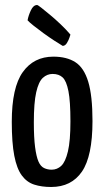

<svg xmlns="http://www.w3.org/2000/svg" viewBox="-20 -736 416 766"><path d="M184 10Q146 10 116.5 0.5Q87 -9 67 -36Q47 -63 37 -114.5Q27 -166 27 -250Q27 -387 71 -448.5Q115 -510 193 -510Q246 -510 280.5 -488Q315 -466 332 -410Q349 -354 349 -253Q349 -113 307 -51.5Q265 10 184 10ZM186 -59Q208 -59 224.5 -74.5Q241 -90 251 -132Q261 -174 261 -252Q261 -332 253 -372.5Q245 -413 230 -427Q215 -441 190 -441Q168 -441 151 -425.5Q134 -410 124.5 -368Q115 -326 115 -248Q115 -187 120 -149Q125 -111 133.5 -91.5Q142 -72 156 -65.5Q170 -59 186 -59ZM230 -553Q218 -560 196.5 -574Q175 -588 153 -604Q131 -620 113.5 -634Q96 -648 90 -655Q93 -673 103 -694.5Q113 -716 128 -716Q131 -716 145 -705Q159 -694 180 -676.5Q201 -659 222.5 -638.5Q244 -618 261 -598Q261 -598 257.5 -587Q254 -576 247 -564.5Q240 -553 230 -553Z"/></svg>

Font: Yanone Kaffeesatz ExtraLight
Style: Regular
Weight: 400
Version: Version 2.003